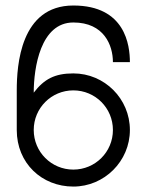

<svg xmlns="http://www.w3.org/2000/svg" viewBox="-20 -687 540 707"><path d="M104.2 -208.3C104.2 -289.2 169.2 -354.2 250 -354.2C330.8 -354.2 395.8 -289.2 395.8 -208.3C395.8 -127.5 330.8 -62.5 250 -62.5C169.2 -62.5 104.2 -127.5 104.2 -208.3ZM41.7 -208.3C41.7 -85.8 134.2 0 250 0C364.2 0 458.3 -93.3 458.3 -208.3C458.3 -323.3 365 -416.7 250 -416.7C181.7 -416.7 142.5 -395.8 104.2 -345.8C104.2 -437.5 129.2 -604.2 250 -604.2C363.3 -604.2 395.8 -520 395.8 -458.3H458.3C458.3 -520 441.7 -666.7 250 -666.7C55 -666.7 41.7 -445.8 41.7 -354.2Z"/></svg>

Font: Amy Mono
Style: Regular
Weight: 400
Monospace: yes
Version: Version 001.000